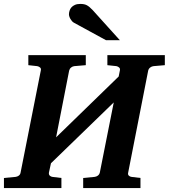

<svg xmlns="http://www.w3.org/2000/svg" viewBox="-37 -949 852 969"><path d="M737.8 -615.2Q729 -614.3 721.2 -608.4Q713.4 -602.5 710.9 -592.8L609.9 -78.1Q607.4 -68.4 613 -62.7Q618.7 -57.1 627 -56.2L671.9 -50.8V0H382.8V-50.8L439.9 -56.2Q449.2 -57.1 456.8 -62.7Q464.4 -68.4 466.8 -78.1L537.1 -432.1L220.2 -125L210 -78.1Q208.5 -68.4 214.1 -62.7Q219.7 -57.1 228 -56.2L272.9 -50.8V0H-17.1V-50.8L41 -56.2Q50.3 -57.1 57.9 -62.7Q65.4 -68.4 66.9 -78.1L168.9 -592.8Q171.4 -602.5 165.8 -607.9Q160.2 -613.3 150.9 -615.2L106 -620.1V-670.9H396V-620.1L337.9 -615.2Q329.6 -614.3 322 -608.4Q314.5 -602.5 312 -592.8L246.1 -255.9L562 -563L567.9 -592.8Q570.3 -602.5 564.7 -607.9Q559.1 -613.3 550.8 -615.2L504.9 -620.1V-670.9H794.9V-620.1ZM498 -746.1 335.9 -834.5Q330.6 -837.4 326.2 -842.5Q321.8 -847.7 318.4 -853.5Q314.9 -859.4 313 -865.5Q311 -871.6 311 -876.5Q311 -885.3 314 -894.8Q316.9 -904.3 323.5 -911.9Q330.1 -919.4 341.1 -924.3Q352.1 -929.2 368.2 -929.2Q378.4 -929.2 386.2 -927.7Q394 -926.3 401.1 -922.6Q408.2 -918.9 415.3 -912.8Q422.4 -906.7 431.2 -897.5L567.9 -746.1Z"/></svg>

Font: Charis SIL
Style: Bold Italic
Weight: 700
Italic angle: -11°
Foundry: SIL International
Version: Version 4.112